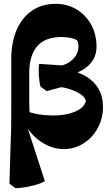

<svg xmlns="http://www.w3.org/2000/svg" viewBox="-20 -755 574 998"><path d="M60.5 223.5 29 199.5 35.2 -6.5Q37.2 -43.2 37.8 -78.2Q38.2 -113.2 38.4 -151.9Q38.5 -190.5 38.5 -238V-445.5Q38.5 -535.2 66.8 -600.1Q95 -665 146.8 -700Q198.5 -735 269 -735Q330.8 -735 378.5 -706Q426.2 -677 454 -626.4Q481.8 -575.8 481.8 -511.8Q481.8 -445.8 427.9 -404.1Q374 -362.5 283.2 -359.5L233.5 -406.2Q277.2 -404.8 312.1 -417.9Q347 -431 367.4 -456.2Q387.8 -481.5 387.8 -514Q387.8 -533 380.2 -545.8Q365.8 -554.5 344.6 -558.5Q323.5 -562.5 298.2 -562.5Q215.8 -562.5 173.9 -515.1Q132 -467.8 132 -374.2V-219.5Q132 -197.2 133.2 -180.2Q134.5 -163.2 136.5 -148.5L113.5 -120.8L213.2 186.8Q189.2 200.8 145.8 211.1Q102.2 221.5 60.5 223.5ZM311 20Q268.2 20 227.4 1.2Q186.5 -17.5 153.9 -50.4Q121.2 -83.2 102.2 -127L124.8 -176.2Q145.5 -166.2 181.6 -160.5Q217.8 -154.8 255 -154.8Q306 -155 343.2 -165.4Q380.5 -175.8 401.9 -193.1Q423.2 -210.5 426.5 -232.5Q415.8 -261.5 367.4 -282.4Q319 -303.2 251.5 -308L333 -392.8Q422 -374 468.6 -324.8Q515.2 -275.5 515.2 -200.2Q515.2 -139.2 488 -89.2Q460.8 -39.2 414.2 -9.6Q367.8 20 311 20ZM223 -281.2 190.8 -304.2Q183.8 -330.2 181.8 -363.6Q179.8 -397 183.5 -423L349.5 -411.8L368 -321.2Z"/></svg>

Font: Eczar
Style: Regular
Weight: 400
Designer: Vaibhav Singh
Foundry: Rosetta Type Foundry
Version: Version 2.000